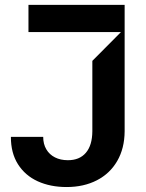

<svg xmlns="http://www.w3.org/2000/svg" viewBox="-20 -747 590 777"><path d="M24.1 -193.2H154.8Q154.8 -164.1 167.4 -142.8Q180 -121.4 202.4 -110.1Q224.8 -98.7 254.3 -98.7Q301.5 -98.4 327.4 -128.6Q353.3 -158.7 353.7 -215.9V-500.7L469.5 -617.2H95.2V-727.3H484.4V-215.9Q484 -146.7 454.5 -95.7Q425.1 -44.7 372 -17.4Q318.9 9.9 249.3 9.9Q183.9 9.9 132.8 -13.3Q81.7 -36.6 52.7 -82.4Q23.8 -128.2 24.1 -193.2Z"/></svg>

Font: Riot Sans
Style: Bold
Weight: 600
Designer: Rasmus Andersson
Foundry: rsms
Version: Version 4.001